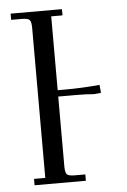

<svg xmlns="http://www.w3.org/2000/svg" viewBox="-51 -740 517 779"><g transform="rotate(-5 207.0 -351.0)"><path d="M22 -676.8V-702.1H231V-676.8H185.1V-376H212.9Q286.1 -376 356 -382.8L358.9 -355V-350.1L331.1 -347.2Q301.3 -350.1 253.9 -350.1H185.1V-65.9Q185.1 -41 192.1 -33.4Q199.2 -25.9 224.1 -25.9H267.1V0H58.1V-25.9H104V-637.2Q104 -662.1 96.9 -669.4Q89.8 -676.8 64.9 -676.8Z"/></g></svg>

Font: Dihjauti
Style: Regular
Weight: 400
Designer: T. Christopher White
Version: Version 3.0.0